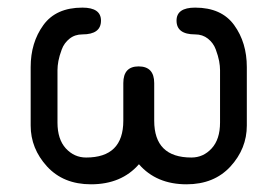

<svg xmlns="http://www.w3.org/2000/svg" viewBox="-20 -477 728 504"><path d="M344.7 -45.9C375.3 -10.7 417 6.8 469.7 6.8C517.9 6.8 556.3 -8.8 585 -40C613.6 -71.3 627.9 -107.1 627.9 -147.5V-300.8C627.9 -343.8 616.9 -380.5 594.7 -411.1C572.6 -441.7 538.4 -457 492.2 -457C459.6 -457 443.4 -445.6 443.4 -422.9C443.4 -398.8 459.6 -386.7 492.2 -386.7C505.2 -386.7 516.4 -383 525.9 -375.5C535.3 -368 542.2 -358.6 546.4 -347.2C550.6 -335.8 553.5 -325.7 555.2 -316.9C556.8 -308.1 557.6 -300.1 557.6 -293V-155.3C557.6 -126 550.3 -103.4 535.6 -87.4C521 -71.5 503.3 -63.5 482.4 -63.5C417.3 -63.5 384.8 -95.7 384.8 -160.2V-258.8C384.8 -288.1 371.1 -302.7 343.8 -302.7C317.1 -302.7 303.7 -288.1 303.7 -258.8V-160.2C303.7 -95.7 271.2 -63.5 206.1 -63.5C185.2 -63.5 167.5 -71.5 152.8 -87.4C138.2 -103.4 130.9 -126 130.9 -155.3V-293C130.9 -300.1 131.7 -308.1 133.3 -316.9C134.9 -325.7 137.9 -335.8 142.1 -347.2C146.3 -358.6 153.2 -368 162.6 -375.5C172 -383 183.3 -386.7 196.3 -386.7C228.8 -386.7 245.1 -398.8 245.1 -422.9C245.1 -445.6 228.8 -457 196.3 -457C150.1 -457 115.9 -441.7 93.8 -411.1C71.6 -380.5 60.5 -343.8 60.5 -300.8V-147.5C60.5 -107.1 74.9 -71.3 103.5 -40C132.2 -8.8 170.6 6.8 218.8 6.8C272.1 6.8 314.1 -10.7 344.7 -45.9Z"/></svg>

Font: Jura
Style: DemiBold
Weight: 600
Version: Version 2.5.1